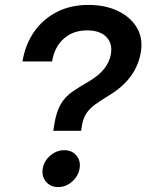

<svg xmlns="http://www.w3.org/2000/svg" viewBox="-20 -759 601 788"><path d="M198.7 -222.2 203.6 -252.9Q212.4 -303.7 230.2 -333Q248 -362.3 276.6 -382.3Q305.2 -402.3 345.7 -425.3Q388.2 -450.7 409.2 -478.8Q430.2 -506.8 435.1 -536.6Q442.4 -581.5 416 -607.9Q389.6 -634.3 337.4 -634.3Q279.8 -634.3 241.7 -600.3Q203.6 -566.4 193.8 -506.8H72.3Q83.5 -575.7 119.6 -627.9Q155.8 -680.2 212.6 -709.5Q269.5 -738.8 343.3 -738.8Q412.1 -738.8 464.1 -713.9Q516.1 -689 541.7 -645.5Q567.4 -602.1 558.1 -545.4Q540 -435.5 428.7 -368.2Q394 -347.2 370.8 -330.3Q347.7 -313.5 334.5 -293.7Q321.3 -273.9 316.4 -244.1L313 -222.2ZM218.8 8.8Q187 8.8 168.7 -13.4Q150.4 -35.6 155.3 -66.9Q160.6 -98.6 186.5 -120.6Q212.4 -142.6 243.7 -142.6Q275.4 -142.6 293.7 -120.6Q312 -98.6 306.6 -66.9Q301.3 -35.6 275.6 -13.4Q250 8.8 218.8 8.8Z"/></svg>

Font: Inter Display SemiBold
Style: Italic
Weight: 600
Italic angle: -9.39999°
Designer: Rasmus Andersson
Foundry: rsms
Version: Version 4.000;git-a52131595